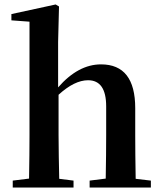

<svg xmlns="http://www.w3.org/2000/svg" viewBox="-20 -839 724 859"><path d="M655 -31V0H381V-31L453 -40Q455 -152 455 -235V-363Q455 -480 374 -480Q313 -480 242 -415V-235Q242 -190 243 -138Q244 -79 245 -39L309 -31V0H37V-31L110 -40Q112 -154 112 -235V-742L31 -748V-776L229 -819L244 -810L240 -651V-448Q330 -551 432 -551Q585 -551 585 -355V-235Q585 -153 587 -39Z"/></svg>

Font: `n[OS CN
Style: <[WOS[P|ûg*[NI>           
Weight: 700
Designer: Ryoko NISHIZUKA ¬âXZm¬º[P (kana & ideographs); Frank Grie√ühammer (Latin, Greek & Cyrillic); Wenlong ZHANG _ e¬á¬ü¬ô (b
Foundry: Adobe Systems Incorporated
Version: Version 1.00 April 7, 2017, initial release